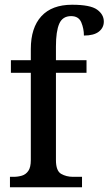

<svg xmlns="http://www.w3.org/2000/svg" viewBox="-20 -790 458 810"><path d="M22 0V-44H37Q56 -44 72.5 -49Q89 -54 99.5 -69Q110 -84 110 -115V-483H26V-536H110V-583Q110 -673 154.5 -721.5Q199 -770 284 -770Q361 -770 389.5 -749.5Q418 -729 418 -699Q418 -673 397 -656.5Q376 -640 334 -640Q334 -669 323 -695.5Q312 -722 280 -722Q244 -722 230 -690Q216 -658 216 -594V-536H345V-483H216V-115Q216 -69 238 -56.5Q260 -44 288 -44H326V0Z"/></svg>

Font: Noto Serif Sinhala SemiCondensed Medium
Style: Regular
Weight: 500
Width: 4
Designer: Jelle Bosma - Monotype Design Team
Foundry: Monotype Imaging Inc.
Version: Version 2.007; ttfautohint (v1.8.4.7-5d5b)